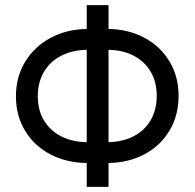

<svg xmlns="http://www.w3.org/2000/svg" viewBox="-20 -727 757 747"><path d="M402.3 -614.3Q479.5 -613.3 541.7 -580.1Q604 -546.9 639.4 -488Q674.8 -429.2 674.8 -354.5Q674.8 -278.3 639.9 -219.5Q605 -160.6 543.2 -127.4Q481.4 -94.2 402.3 -92.8V0H317.4V-92.8Q238.3 -93.8 175.5 -126.7Q112.8 -159.7 77.4 -218.5Q42 -277.3 42 -352.5Q42 -427.7 78.1 -487.1Q114.3 -546.4 177 -579.8Q239.7 -613.3 317.4 -614.3V-707H402.3ZM317.4 -173.8V-533.2Q260.7 -532.2 217.5 -509.8Q174.3 -487.3 150.6 -446.8Q127 -406.2 127 -352.5Q127 -299.3 150.6 -259.3Q174.3 -219.2 217.3 -197Q260.3 -174.8 317.4 -173.8ZM589.8 -354.5Q589.8 -407.7 566.4 -447.8Q543 -487.8 500.5 -510Q458 -532.2 402.3 -533.2V-173.8Q459 -175.3 501.5 -197.8Q543.9 -220.2 566.9 -260.5Q589.8 -300.8 589.8 -354.5Z"/></svg>

Font: Pretendard GOV
Style: Regular
Weight: 400
Designer: Base glyphs from Inter by Rasmus Andersson; Hangeul glyphs from Noto Sans CJK(Source Han Sans) by Jang Soo-young and Kan
Foundry: Kil Hyung-jin
Version: Version 1.309